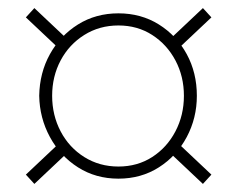

<svg xmlns="http://www.w3.org/2000/svg" viewBox="-20 -544 587 475"><path d="M153 -172 65 -89 44 -112 131 -194ZM435 -307Q435 -355 414 -394.5Q393 -434 356.5 -457.5Q320 -481 273 -481Q226 -481 188.5 -457.5Q151 -434 130 -394.5Q109 -355 109 -307Q109 -259 130 -219Q151 -179 188.5 -155.5Q226 -132 273 -132Q320 -132 356.5 -155.5Q393 -179 414 -219Q435 -259 435 -307ZM44 -501 65 -524 153 -441 131 -419ZM273 -511Q329 -511 373 -483.5Q417 -456 442 -410Q467 -364 467 -307Q467 -252 442 -205Q417 -158 373 -130Q329 -102 273 -102Q217 -102 173 -130Q129 -158 103.5 -205Q78 -252 77 -307Q78 -364 103.5 -410Q129 -456 173 -483.5Q217 -511 273 -511ZM503 -112 482 -89 394 -172 416 -194ZM394 -441 482 -524 503 -501 416 -419Z"/></svg>

Font: Roundo Variable
Style: Regular
Weight: 200
Designer: Shiva Nallaperumal
Foundry: Indian Type Foundry
Version: Version 2.000